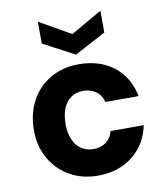

<svg xmlns="http://www.w3.org/2000/svg" viewBox="-85 -827 789 910"><g transform="rotate(-10 309.5 -372.0)"><path d="M314 12Q237 12 177.5 -22.5Q118 -57 84.5 -116.5Q51 -176 51 -252Q51 -332 84.5 -393.5Q118 -455 177.5 -489.5Q237 -524 314 -524Q414 -524 481.5 -472Q549 -420 568 -326H408Q400 -359 374.5 -377.5Q349 -396 313 -396Q279 -396 254.5 -379Q230 -362 217 -330.5Q204 -299 204 -256Q204 -224 211.5 -198Q219 -172 233 -154Q247 -136 267.5 -126Q288 -116 313 -116Q338 -116 357 -124Q376 -132 389.5 -148Q403 -164 408 -186H568Q549 -95 481 -41.5Q413 12 314 12ZM310 -571 159 -651V-756L310 -670L460 -756V-651Z"/></g></svg>

Font: DM Sans 12pt Black
Style: Regular
Weight: 900
Version: Version 4.004;gftools[0.9.30]